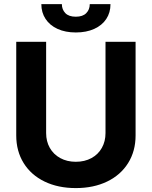

<svg xmlns="http://www.w3.org/2000/svg" viewBox="-20 -912 744 941"><path d="M644.5 -707V-248Q644.5 -171.4 607.9 -112.8Q571.3 -54.2 504.9 -22.2Q438.5 9.8 351.6 9.8Q264.6 9.8 198.5 -22.2Q132.3 -54.2 95.9 -112.8Q59.6 -171.4 59.6 -248V-707H206.1V-259.8Q206.1 -219.2 224.1 -187.3Q242.2 -155.3 275.4 -137.2Q308.6 -119.1 351.6 -119.1Q395 -119.1 428.2 -137.2Q461.4 -155.3 479.2 -187.3Q497.1 -219.2 497.1 -259.8V-707ZM351.6 -752.9Q300.3 -752.9 262.2 -770.3Q224.1 -787.6 203.4 -819.1Q182.6 -850.6 182.6 -891.6H283.2Q283.2 -865.7 300 -847.9Q316.9 -830.1 351.6 -830.1Q385.7 -830.1 402.8 -847.7Q419.9 -865.2 419.9 -891.6H521.5Q521.5 -850.1 500.7 -818.8Q480 -787.6 441.7 -770.3Q403.3 -752.9 351.6 -752.9Z"/></svg>

Font: Pretendard JP
Style: Bold
Weight: 700
Designer: Base glyphs from Inter by Rasmus Andersson; Hangeul glyphs from Noto Sans CJK(Source Han Sans) by Jang Soo-young and Kan
Foundry: Kil Hyung-jin
Version: Version 1.309